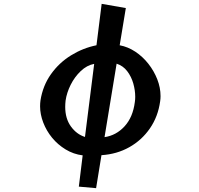

<svg xmlns="http://www.w3.org/2000/svg" viewBox="-20 -808 1040 1001"><path d="M391 165 411 2Q363 -4 322 -29Q281 -54 251.5 -90Q222 -126 205.5 -169Q189 -212 189 -254Q189 -262 189.5 -269.5Q190 -277 191 -284Q203 -361 245.5 -421Q288 -481 350.5 -519.5Q413 -558 483 -572L510 -788L636 -766L604 -572Q647 -564 685.5 -538.5Q724 -513 753.5 -475.5Q783 -438 800 -394.5Q817 -351 817 -307Q817 -300 816.5 -293.5Q816 -287 815 -280Q804 -200 761.5 -138.5Q719 -77 654 -40.5Q589 -4 509 1L481 173ZM525 -93Q586 -102 629.5 -149.5Q673 -197 683 -276Q684 -283 684.5 -289.5Q685 -296 685 -303Q685 -337 675 -372.5Q665 -408 643.5 -436.5Q622 -465 588 -476ZM471 -475Q433 -468 401 -437.5Q369 -407 348.5 -366Q328 -325 322 -284Q321 -275 320.5 -267Q320 -259 320 -251Q320 -190 349.5 -149Q379 -108 423 -94Z"/></svg>

Font: RocknRoll One
Style: Regular
Weight: 400
Designer: Fontworks Inc.
Foundry: Fontworks Inc.
Version: Version 1.100